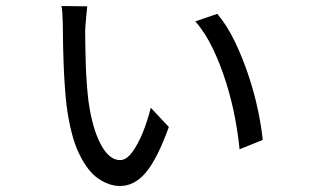

<svg xmlns="http://www.w3.org/2000/svg" viewBox="-20 -592 1040 638"><path d="M270 -571Q269 -565 267.5 -548Q266 -531 264.5 -513.5Q263 -496 263 -487Q263 -470 263.5 -441Q264 -412 265 -378.5Q266 -345 268.5 -312.5Q271 -280 274 -256Q286 -168 314 -114Q342 -60 379 -60Q400 -60 419.5 -86.5Q439 -113 455 -153Q471 -193 481 -234L541 -170Q504 -67 466 -20.5Q428 26 379 26Q342 26 306 1Q270 -24 242 -83Q214 -142 201 -243Q198 -269 195.5 -304.5Q193 -340 191.5 -377Q190 -414 189.5 -445.5Q189 -477 189 -493Q189 -502 188.5 -518.5Q188 -535 187 -550.5Q186 -566 184 -572ZM702 -546Q735 -507 761 -452.5Q787 -398 806.5 -339Q826 -280 837.5 -224.5Q849 -169 853 -127L776 -96Q772 -140 761.5 -197Q751 -254 732.5 -314Q714 -374 688.5 -428Q663 -482 629 -521Z"/></svg>

Font: Go Noto Current
Style: Regular
Weight: 400
Designer: Monotype Design Team
Foundry: Monotype Imaging Inc.
Version: Version 2.007; ttfautohint (v1.8) -l 8 -r 50 -G 200 -x 14 -D